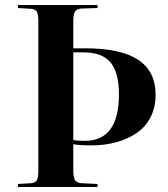

<svg xmlns="http://www.w3.org/2000/svg" viewBox="-20 -750 674 770"><path d="M51.8 0V-12.2L103 -15.1Q121.6 -16.6 127.7 -27.3Q133.8 -38.1 133.8 -67.9V-666Q133.8 -693.4 127.4 -703.4Q121.1 -713.4 102.1 -714.8L51.8 -717.8V-730H371.1V-717.8L309.1 -715.8Q289.1 -715.3 281.5 -704.3Q273.9 -693.4 273.9 -666V-556.2H323.2Q464.8 -556.2 534.4 -510Q604 -463.9 604 -370.1Q604 -318.8 583.3 -279.1Q562.5 -239.3 526.4 -215.3Q490.2 -191.4 444.8 -179.2Q399.4 -167 347.2 -167Q294.4 -167 273.9 -171.9V-64.9Q273.9 -37.6 281.7 -26.6Q289.6 -15.6 310.1 -15.1L371.1 -12.2V0ZM273.9 -189Q285.6 -185.1 319.8 -185.1Q457 -185.1 457 -371.1Q457 -458 423.8 -499Q390.6 -540 313 -540H273.9Z"/></svg>

Font: Display Semibold
Style: Regular
Weight: 600
Designer: Latin by Veronika Burian and Jose Scaglione. Greek by Irene Vlachou. Cyrillic by Vera Evstafieva.
Foundry: TypeTogether
Version: Version 3.002